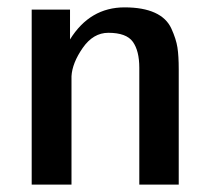

<svg xmlns="http://www.w3.org/2000/svg" viewBox="-20 -501 579 521"><path d="M66 0V-475H170V-394Q224 -481 318 -481Q368 -481 400 -466.5Q432 -452 445 -423.5Q458 -395 461.5 -372Q465 -349 465 -313V0H358V-317Q358 -363 340.5 -387.5Q323 -412 274 -412Q233 -412 204.5 -371Q176 -330 174 -294V0Z"/></svg>

Font: Coval
Style: Medium
Weight: 500
Foundry: Context Ltd
Version: Version 001.000